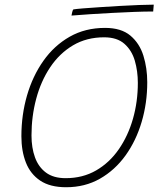

<svg xmlns="http://www.w3.org/2000/svg" viewBox="-20 -780 717 826"><path d="M264.5 25.5Q195.5 25.5 153.2 -2.8Q111 -31 91.5 -80.5Q72 -130 72 -194Q72 -285.5 96.2 -369.2Q120.5 -453 166.8 -518.5Q213 -584 279.8 -622Q346.5 -660 432 -660Q501.5 -660 541 -626.8Q580.5 -593.5 597 -540.2Q613.5 -487 613.5 -426Q613.5 -337 589.5 -255.8Q565.5 -174.5 520 -111.2Q474.5 -48 410 -11.2Q345.5 25.5 264.5 25.5ZM262.5 -13.5Q336 -13.5 393.5 -46.8Q451 -80 491 -137.8Q531 -195.5 552 -269Q573 -342.5 573 -423.5Q573 -474 560 -518.8Q547 -563.5 515.2 -591.5Q483.5 -619.5 428 -619.5Q352.5 -619.5 294.2 -585Q236 -550.5 196 -490.8Q156 -431 135.8 -355.2Q115.5 -279.5 115.5 -197Q115.5 -144.5 130.5 -103Q145.5 -61.5 177.8 -37.5Q210 -13.5 262.5 -13.5ZM639 -730.5Q603 -730.5 557.8 -728.8Q512.5 -727 464 -724.5Q415.5 -722 369.8 -719Q324 -716 287.5 -713Q288.5 -718.5 290.5 -727.2Q292.5 -736 295.5 -739.5Q307 -741.5 338 -744Q369 -746.5 410.5 -749.2Q452 -752 496.2 -754.5Q540.5 -757 579 -758.5Q617.5 -760 641.5 -760Z"/></svg>

Font: Grandstander Thin Thin
Style: Italic
Weight: 250
Italic angle: -15°
Version: Version 1.200